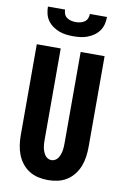

<svg xmlns="http://www.w3.org/2000/svg" viewBox="-103 -1014 706 1082"><g transform="rotate(10 250.0 -473.5)"><path d="M250 8Q222 8 194.5 2Q167 -4 143 -19Q119 -34 101.5 -56.5Q84 -79 74 -105Q64 -131 60 -159Q56 -187 56 -215V-735H193V-215Q193 -204 193.5 -192.5Q194 -181 196 -170Q198 -159 202 -148Q206 -137 212 -127.5Q218 -118 228.5 -112Q239 -106 250 -106Q261 -106 271.5 -112Q282 -118 288 -127.5Q294 -137 298 -148Q302 -159 304 -170Q306 -181 306.5 -192.5Q307 -204 307 -215V-735H444V-215Q444 -187 440 -159Q436 -131 426 -105Q416 -79 398.5 -56.5Q381 -34 357 -19Q333 -4 305.5 2Q278 8 250 8ZM250 -815Q229 -815 208.5 -817.5Q188 -820 168.5 -827.5Q149 -835 132 -847Q115 -859 103 -876Q91 -893 86 -913.5Q81 -934 81 -955H179Q179 -942 184 -929.5Q189 -917 200 -909.5Q211 -902 224 -899Q237 -896 250 -896Q263 -896 276 -899Q289 -902 300 -909.5Q311 -917 316 -929.5Q321 -942 321 -955H419Q419 -934 414 -913.5Q409 -893 397 -876Q385 -859 368 -847Q351 -835 331.5 -827.5Q312 -820 291.5 -817.5Q271 -815 250 -815Z"/></g></svg>

Font: Iosevka SS04 Heavy
Style: Regular
Weight: 900
Monospace: yes
Designer: Belleve Invis
Foundry: Belleve Invis
Version: Version 19.0.0; ttfautohint (v1.8.4)